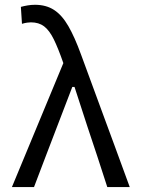

<svg xmlns="http://www.w3.org/2000/svg" viewBox="-20 -762 574 782"><path d="M28.5 0Q56.5 -67.5 86.8 -140.5Q117 -213.5 145.5 -282Q167 -334 190.8 -391.2Q214.5 -448.5 238 -505Q217 -565.5 199 -602Q181 -638.5 159.5 -654.8Q138 -671 106 -671Q100.5 -671 90.8 -669.8Q81 -668.5 69.5 -665L65 -734Q78 -737.5 92.5 -740Q107 -742.5 122.5 -742.5Q168 -742.5 200.2 -721.5Q232.5 -700.5 258.2 -656Q284 -611.5 310 -540L404.5 -283Q429 -217 446.5 -169.2Q464 -121.5 478.5 -81.8Q493 -42 508.5 0H417Q397 -62 376.8 -123.8Q356.5 -185.5 335.5 -248L283.5 -408H274.5L212 -245Q187.5 -181 164.2 -120.2Q141 -59.5 118.5 0Z"/></svg>

Font: Commissioner
Style: Regular
Weight: 400
Designer: Kostas Bartsokas
Foundry: Kostas Bartsokas
Version: Version 1.000; ttfautohint (v1.8.3)